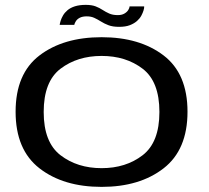

<svg xmlns="http://www.w3.org/2000/svg" viewBox="-20 -744 836 769"><path d="M387 4.5Q539.5 4.5 635.2 -69.8Q731 -144 731 -296.5Q731 -449 635.2 -522Q539.5 -595 387 -595Q234 -595 138.2 -522Q42.5 -449 42.5 -296.5Q42.5 -144 138.2 -69.8Q234 4.5 387 4.5ZM387 -70.5Q290 -70.5 222.5 -122.2Q155 -174 155 -295.5Q155 -417.5 222.5 -468.8Q290 -520 387 -520Q484 -520 551.2 -468.8Q618.5 -417.5 618.5 -295.5Q618.5 -174 551.2 -122.2Q484 -70.5 387 -70.5ZM457 -636.5Q483 -636.5 500.2 -643.2Q517.5 -650 528.8 -660Q540 -670 546 -681.2Q552 -692.5 555 -702.5Q558 -712.5 557.5 -718.5H499Q499 -712.5 493.8 -704Q488.5 -695.5 478 -689.5Q467.5 -683.5 452 -683.5Q431.5 -683.5 417.5 -689.8Q403.5 -696 391 -704.2Q378.5 -712.5 363 -718.5Q347.5 -724.5 323.5 -724.5Q298.5 -724.5 280.2 -718.8Q262 -713 250.5 -703.2Q239 -693.5 232.5 -682.2Q226 -671 223 -661.2Q220 -651.5 219 -644.5H277.5Q278.5 -650.5 283.8 -659Q289 -667.5 299.8 -673Q310.5 -678.5 327.5 -678.5Q345 -678.5 358.2 -672.2Q371.5 -666 384.5 -657.8Q397.5 -649.5 414.5 -643Q431.5 -636.5 457 -636.5Z"/></svg>

Font: Anybody Expanded
Style: Regular
Weight: 400
Width: 7
Version: Version 1.113;gftools[0.9.25]